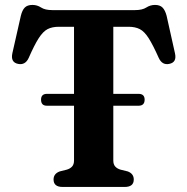

<svg xmlns="http://www.w3.org/2000/svg" viewBox="-20 -740 742 760"><path d="M142.5 -345.5Q142.5 -368.5 166 -368.5H273V-634H212.5Q186.5 -634 168.5 -624.8Q150.5 -615.5 133.2 -588.8Q116 -562 93.5 -510.5Q80 -481.5 52 -487Q21 -493 29 -529.5L62.5 -677.5Q68 -700 78.2 -710.2Q88.5 -720.5 108.5 -720.5Q127 -720.5 142.8 -710.2Q158.5 -700 187 -700H514.5Q543 -700 559 -710.2Q575 -720.5 593.5 -720.5Q613 -720.5 623.2 -710.2Q633.5 -700 639.5 -677.5L672.5 -529.5Q681 -493 649.5 -487Q622 -481.5 608.5 -510.5Q585.5 -562 568.5 -588.8Q551.5 -615.5 533.2 -624.8Q515 -634 489.5 -634H428.5V-368.5H528.5Q552.5 -368.5 552.5 -345.5Q552.5 -321.5 528.5 -321.5H428.5V-104.5Q428.5 -89.5 436 -81Q443.5 -72.5 457 -68.5L485.5 -61.5Q509.5 -52.5 509.5 -29.5Q509.5 0 473.5 0H228Q192 0 192 -29.5Q192 -52.5 216.5 -61.5L244.5 -68.5Q258 -72.5 265.5 -81Q273 -89.5 273 -104.5V-321.5H165.5Q142.5 -321.5 142.5 -345.5Z"/></svg>

Font: Fraunces 9pt Soft SemiBold
Style: Regular
Weight: 600
Version: Version 1.000;[b76b70a41]